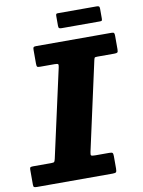

<svg xmlns="http://www.w3.org/2000/svg" viewBox="-123 -970 772 1037"><g transform="rotate(-10 262.5 -452.0)"><path d="M-25.5 -16.5V-98.5Q-25.5 -109 -21.5 -111.2Q-17.5 -113.5 -6.5 -113.5H91.5Q106.5 -113.5 109.2 -117Q112 -120.5 115 -132.5L222 -616Q225 -629.5 222 -633Q219 -636.5 203 -636.5H123Q110 -636.5 107.2 -640.2Q104.5 -644 104.5 -658V-732Q104.5 -743.5 107.5 -746.8Q110.5 -750 121.5 -750H535Q546 -750 548.8 -746Q551.5 -742 551.5 -730.5V-656.5Q551.5 -643 547.5 -639.8Q543.5 -636.5 530.5 -636.5H438Q424.5 -636.5 422.5 -633.5Q420.5 -630.5 418 -620L311.5 -135.5Q308 -120.5 311.8 -117Q315.5 -113.5 334 -113.5H410Q424 -113.5 428 -110Q432 -106.5 432 -92.5V-24Q432 -8 428 -4Q424 0 409 0H-5.5Q-17.5 0 -21.5 -2.5Q-25.5 -5 -25.5 -16.5ZM257 -837.5V-891Q257 -898 258.8 -901.2Q260.5 -904.5 267 -904.5H480Q489.5 -904.5 493.2 -901.8Q497 -899 497 -889V-836.5Q497 -829 495.5 -825.2Q494 -821.5 486 -821.5H274.5Q265 -821.5 261 -824.2Q257 -827 257 -837.5Z"/></g></svg>

Font: Besley* Heavy
Style: Italic
Weight: 800
Italic angle: -13°
Designer: Owen Earl
Foundry: indestructible type*
Version: Version 3.000; ttfautohint (v1.8.3)